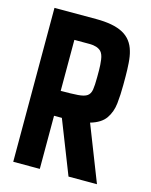

<svg xmlns="http://www.w3.org/2000/svg" viewBox="-101 -715 613 782"><g transform="rotate(15 205.0 -324.5)"><path d="M31 0V-649H207Q280 -649 320 -627.5Q360 -606 373 -559Q379 -539 381 -510Q383 -481 383 -455Q383 -429 383 -417Q383 -377 379 -340Q375 -303 356 -275.5Q337 -248 292 -235L384 0H264L176 -224H143V0ZM143 -329Q189 -329 215.5 -331Q242 -333 254 -341.5Q266 -350 269 -368.5Q272 -387 272 -421Q272 -430 272 -451Q272 -472 269 -494.5Q266 -517 256 -528Q240 -544 207 -544H143Z"/></g></svg>

Font: New Amsterdam
Style: Regular
Weight: 400
Designer: Vladimir Nikolic
Foundry: Vladimir Nikolic
Version: Version 1.000; ttfautohint (v1.8.4.7-5d5b)